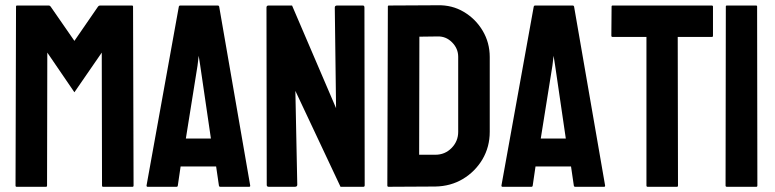

<svg xmlns="http://www.w3.org/2000/svg" viewBox="-20 -717 2976 737"><path d="M156.7 0H43.5Q39.6 0 39.6 -4.9L41.5 -691.9Q41.5 -695.8 45.4 -695.8H167.5Q171.4 -695.8 174.3 -691.9L265.6 -560.1L356.4 -691.9Q359.4 -695.8 363.8 -695.8H486.3Q490.7 -695.8 490.7 -691.9L492.7 -4.9Q492.7 0 488.8 0H375.5Q371.6 0 371.6 -4.9L370.6 -515.1L265.6 -362.8L161.6 -515.1L160.6 -4.9Q160.6 0 156.7 0Z M542.5 -4.9 666.5 -691.9Q667.5 -695.8 671.4 -695.8H816.4Q820.3 -695.8 821.3 -691.9L940.4 -4.9Q940.9 0 936.5 0H825.7Q820.8 0 820.3 -4.9L809.6 -78.1H673.3L662.6 -4.9Q662.1 0 657.7 0H546.4Q542.5 0 542.5 -4.9ZM748.5 -465.8 742.7 -502.9 738.3 -465.8 693.4 -185.1H789.6Z M1111.8 0H1011.7Q1003.9 0 1003.9 -6.8L1002.9 -688Q1002.9 -695.8 1010.7 -695.8H1101.1L1270 -301.8L1265.1 -688Q1265.1 -695.8 1273.9 -695.8H1373Q1378.9 -695.8 1378.9 -688L1379.9 -5.9Q1379.9 0 1375 0H1287.1L1113.8 -368.2L1121.1 -7.8Q1121.1 0 1111.8 0Z M1650.9 -1 1471.7 0Q1466.8 0 1466.8 -4.9L1468.8 -691.9Q1468.8 -695.8 1472.7 -695.8L1659.7 -696.8Q1715.3 -698.2 1760.3 -671.4Q1805.7 -644.5 1832.8 -598.9Q1859.9 -553.2 1859.9 -498V-210.9Q1859.9 -153.3 1832 -105.5Q1803.7 -58.1 1756.8 -30Q1710 -2 1650.9 -1ZM1659.7 -577.1 1589.8 -576.2 1588.9 -123H1650.9Q1688 -123 1713.4 -148.9Q1738.8 -174.8 1738.8 -210.9V-499Q1738.8 -530.8 1715.3 -554.4Q1691.9 -578.1 1659.7 -577.1Z M1904.8 -4.9 2028.8 -691.9Q2029.8 -695.8 2033.7 -695.8H2178.7Q2182.6 -695.8 2183.6 -691.9L2302.7 -4.9Q2303.2 0 2298.8 0H2188Q2183.1 0 2182.6 -4.9L2171.9 -78.1H2035.6L2024.9 -4.9Q2024.4 0 2020 0H1908.7Q1904.8 0 1904.8 -4.9ZM2110.8 -465.8 2105 -502.9 2100.6 -465.8 2055.7 -185.1H2151.9Z M2578.6 0H2465.8Q2461.4 0 2461.4 -4.9V-575.2H2331.5Q2326.7 -575.2 2326.7 -580.1L2327.6 -691.9Q2327.6 -695.8 2331.5 -695.8H2711.4Q2716.8 -695.8 2716.8 -691.9V-580.1Q2716.8 -575.2 2712.9 -575.2H2581.5L2582.5 -4.9Q2582.5 0 2578.6 0Z M2883.3 0H2770Q2765.1 0 2765.1 -4.9L2766.1 -691.9Q2766.1 -695.8 2770 -695.8H2882.3Q2886.2 -695.8 2886.2 -691.9L2887.2 -4.9Q2887.2 0 2883.3 0Z"/></svg>

Font: Bayon
Style: Regular
Weight: 400
Designer: Danh Hong
Version: Version 8.001; ttfautohint (v1.8.3)